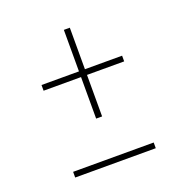

<svg xmlns="http://www.w3.org/2000/svg" viewBox="-97 -579 631 665"><g transform="rotate(-20 218.5 -247.0)"><path d="M70 0V-21H367V0ZM230 -494V-341H367V-320H230V-167H208V-320H70V-341H208V-494Z"/></g></svg>

Font: Fira Sans Condensed Thin
Style: Regular
Weight: 250
Width: 3
Designer: Carrois Corporate & Edenspiekermann AG
Foundry: Carrois Corporate GbR & Edenspiekermann AG
Version: Version 4.203